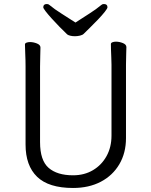

<svg xmlns="http://www.w3.org/2000/svg" viewBox="-20 -916 750 954"><path d="M355 -804Q390 -827 424 -848.5Q458 -870 483 -891Q488 -896 496 -896Q514 -896 514 -880Q514 -874 500.5 -857Q487 -840 467 -819Q447 -798 427.5 -779Q408 -760 396 -748Q390 -742 377.5 -739Q365 -736 352 -736Q340 -736 329.5 -738.5Q319 -741 314 -745Q296 -762 275.5 -783Q255 -804 236.5 -824.5Q218 -845 206.5 -860Q195 -875 195 -880Q195 -896 213 -896Q221 -896 226 -891Q251 -870 285.5 -848.5Q320 -827 355 -804ZM534 -595Q534 -609 533 -630Q532 -651 531.5 -670Q531 -689 531 -697Q531 -703 538.5 -706Q546 -709 556 -709Q573 -709 590.5 -702Q608 -695 608 -682Q608 -670 607 -645Q606 -620 606 -594V-230Q606 -156 573 -100Q540 -44 481 -13Q422 18 343 18Q222 18 164.5 -37.5Q107 -93 107 -198V-586Q107 -617 105.5 -647.5Q104 -678 104 -695Q104 -701 111.5 -704Q119 -707 129 -707Q146 -707 163.5 -700Q181 -693 181 -680Q181 -668 180 -639Q179 -610 179 -584V-210Q179 -119 221.5 -82Q264 -45 343 -45Q399 -45 442 -70.5Q485 -96 509.5 -140.5Q534 -185 534 -242Z"/></svg>

Font: Moon Stars Kai HW
Style: Regular
Weight: 400
Designer: GuiWonder
Version: Version 1.101